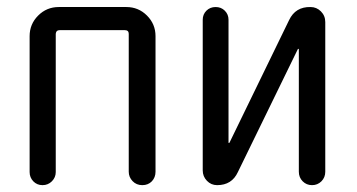

<svg xmlns="http://www.w3.org/2000/svg" viewBox="-20 -540 1040 560"><path d="M66.4 -38.1V-434.6Q66.4 -469.7 91.3 -494.6Q116.2 -519.5 151.4 -519.5H348.6Q383.8 -519.5 408.7 -494.6Q433.6 -469.7 433.6 -434.6V-39.1Q433.6 -22.5 422.9 -11.2Q412.1 0 395 0Q377.9 0 366.7 -11.7Q355.5 -23.4 355.5 -39.1V-441.4Q355.5 -452.1 343.8 -452.1H154.3Q143.6 -452.1 142.6 -441.4V-38.1Q142.6 -22.5 131.3 -11.2Q120.1 0 104 0Q87.9 0 77.1 -11.2Q66.4 -22.5 66.4 -38.1Z M613.3 0Q595.7 0 583.5 -12.7Q571.3 -25.4 571.3 -43V-482.4Q571.3 -498 582 -508.8Q592.8 -519.5 608.9 -519.5Q625 -519.5 635.7 -508.8Q646.5 -498 646.5 -482.4V-124Q646.5 -123 647.5 -123Q649.4 -123 649.4 -124L823.2 -481.4Q841.8 -520.5 885.7 -519.5Q903.3 -519.5 916 -506.8Q928.7 -494.1 928.7 -475.6V-39.1Q928.7 -22.5 917.5 -11.2Q906.2 0 890.1 0Q874 0 862.8 -11.2Q851.6 -22.5 851.6 -39.1V-396.5Q851.6 -397.5 850.6 -397.5Q848.6 -397.5 848.6 -396.5L673.8 -38.1Q656.2 0 613.3 0Z"/></svg>

Font: Rounded-X Mgen+ 2m regular
Style: Regular
Weight: 400
Designer: [Source Han Sans]
Ryoko NISHIZUKA  (kana & ideographs); Paul D. Hunt (Latin, Greek & Cyrillic); Wenlong ZHANG  (bopomofo
Version: Version 1.059.20150602